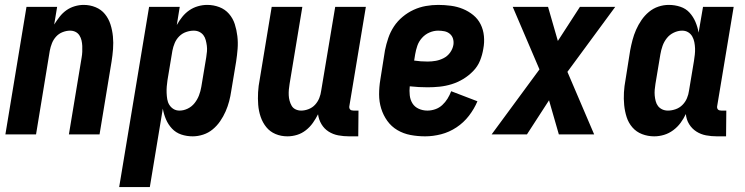

<svg xmlns="http://www.w3.org/2000/svg" viewBox="-20 -548 3040 783"><path d="M2 0 88 -520H213L201 -448Q211 -464 223 -479.5Q235 -495 250.5 -506Q266 -517 284.5 -522.5Q303 -528 321 -528Q347 -528 370 -518.5Q393 -509 408 -490.5Q423 -472 430.5 -448.5Q438 -425 440.5 -399.5Q443 -374 441 -348Q439 -322 435 -297L386 0H261L313 -314Q315 -325 315.5 -337Q316 -349 315.5 -360.5Q315 -372 312.5 -383Q310 -394 304 -403.5Q298 -413 288 -418Q278 -423 266 -423Q251 -423 235.5 -417Q220 -411 209 -399Q198 -387 192 -372Q186 -357 183 -341L127 0Z M466 215 588 -520H713L701 -446Q711 -464 723.5 -479.5Q736 -495 752 -506Q768 -517 787 -522.5Q806 -528 825 -528Q851 -528 874.5 -519Q898 -510 914 -491.5Q930 -473 937.5 -449.5Q945 -426 948 -400.5Q951 -375 949 -349Q947 -323 943 -297L923 -177Q920 -156 914.5 -135Q909 -114 900 -93.5Q891 -73 878 -54Q865 -35 847.5 -20.5Q830 -6 808.5 1Q787 8 766 8Q741 8 719 0.5Q697 -7 681.5 -23.5Q666 -40 657 -61Q648 -82 644 -105L591 215ZM712 -97Q729 -97 745.5 -105Q762 -113 773.5 -127.5Q785 -142 791.5 -159Q798 -176 801 -194L821 -314Q823 -326 824 -338Q825 -350 823.5 -361.5Q822 -373 819 -384.5Q816 -396 809.5 -404.5Q803 -413 793 -418Q783 -423 770 -423Q755 -423 739 -417.5Q723 -412 711 -400Q699 -388 692.5 -372.5Q686 -357 683 -341L663 -221Q661 -208 660 -195Q659 -182 659.5 -169Q660 -156 662 -143.5Q664 -131 670.5 -120.5Q677 -110 687.5 -103.5Q698 -97 712 -97Z M1152 8Q1126 8 1103.5 -1.5Q1081 -11 1066 -29.5Q1051 -48 1043 -71.5Q1035 -95 1033 -120.5Q1031 -146 1032.5 -172Q1034 -198 1039 -223L1088 -520H1213L1161 -206Q1159 -195 1158 -183Q1157 -171 1157.5 -159.5Q1158 -148 1161 -137Q1164 -126 1169.5 -116.5Q1175 -107 1185.5 -102Q1196 -97 1208 -97Q1223 -97 1238.5 -103Q1254 -109 1265 -121Q1276 -133 1282 -148Q1288 -163 1290 -179L1347 -520H1472L1405 -117Q1404 -113 1404.5 -109Q1405 -105 1407.5 -102Q1410 -99 1414 -98Q1418 -97 1422 -97H1442L1441 8H1404Q1381 8 1359.5 4Q1338 0 1320 -11.5Q1302 -23 1291 -41.5Q1280 -60 1277 -82Q1268 -64 1256 -47Q1244 -30 1227.5 -17Q1211 -4 1191.5 2Q1172 8 1152 8Z M1714 8Q1683 8 1654 2.5Q1625 -3 1600.5 -17.5Q1576 -32 1559.5 -55Q1543 -78 1534.5 -105.5Q1526 -133 1526 -163Q1526 -193 1531 -223L1550 -343Q1555 -368 1563.5 -393Q1572 -418 1586.5 -440Q1601 -462 1622 -479.5Q1643 -497 1667 -508Q1691 -519 1716.5 -523.5Q1742 -528 1767 -528Q1793 -528 1819 -524.5Q1845 -521 1868 -511.5Q1891 -502 1910 -486.5Q1929 -471 1940 -449Q1951 -427 1953.5 -401Q1956 -375 1951 -349Q1947 -324 1937.5 -300.5Q1928 -277 1909.5 -258Q1891 -239 1868.5 -225.5Q1846 -212 1821.5 -204.5Q1797 -197 1772.5 -194.5Q1748 -192 1724 -192Q1705 -192 1687.5 -193Q1670 -194 1651 -196Q1649 -178 1651 -159.5Q1653 -141 1662 -126.5Q1671 -112 1687.5 -104.5Q1704 -97 1723 -97Q1739 -97 1755 -102.5Q1771 -108 1783.5 -119.5Q1796 -131 1805 -145.5Q1814 -160 1820 -176L1927 -135Q1914 -104 1892.5 -76Q1871 -48 1841.5 -28.5Q1812 -9 1779 -0.5Q1746 8 1714 8ZM1724 -297Q1741 -297 1757.5 -300Q1774 -303 1789.5 -311Q1805 -319 1815.5 -333.5Q1826 -348 1829 -365Q1831 -378 1827.5 -390Q1824 -402 1814.5 -410Q1805 -418 1792.5 -420.5Q1780 -423 1767 -423Q1749 -423 1731.5 -415.5Q1714 -408 1701 -393.5Q1688 -379 1682 -361.5Q1676 -344 1673 -326L1669 -301Q1682 -299 1696 -298Q1710 -297 1724 -297Z M1985 0 2180 -265 2071 -520H2215L2255 -381L2345 -520H2489L2294 -255L2403 0H2259L2219 -139L2129 0Z M2648 8Q2622 8 2598.5 -1Q2575 -10 2559 -28.5Q2543 -47 2535.5 -70.5Q2528 -94 2525.5 -119.5Q2523 -145 2524.5 -171Q2526 -197 2531 -223L2550 -343Q2554 -364 2559.5 -385Q2565 -406 2574 -426.5Q2583 -447 2596 -466Q2609 -485 2626.5 -499.5Q2644 -514 2665 -521Q2686 -528 2707 -528Q2732 -528 2754.5 -520.5Q2777 -513 2792 -496.5Q2807 -480 2816 -459Q2825 -438 2829 -415L2847 -520H2972L2905 -117Q2904 -113 2904.5 -109Q2905 -105 2907.5 -102Q2910 -99 2914 -98Q2918 -97 2922 -97H2942L2941 8H2904Q2881 8 2859.5 4Q2838 0 2820 -11.5Q2802 -23 2790.5 -41.5Q2779 -60 2777 -83Q2768 -64 2755.5 -47Q2743 -30 2725.5 -17Q2708 -4 2688 2Q2668 8 2648 8ZM2704 -97Q2719 -97 2735 -102.5Q2751 -108 2763 -120Q2775 -132 2781.5 -147.5Q2788 -163 2790 -179L2810 -299Q2812 -312 2813.5 -325Q2815 -338 2814.5 -351Q2814 -364 2811.5 -376.5Q2809 -389 2803 -399.5Q2797 -410 2786.5 -416.5Q2776 -423 2762 -423Q2745 -423 2728 -415Q2711 -407 2699.5 -392.5Q2688 -378 2682 -361Q2676 -344 2673 -326L2653 -206Q2651 -194 2650 -182Q2649 -170 2650 -158.5Q2651 -147 2654 -135.5Q2657 -124 2663.5 -115.5Q2670 -107 2680.5 -102Q2691 -97 2704 -97Z"/></svg>

Font: Iosevka Extrabold
Style: Italic
Weight: 800
Italic angle: -9°
Monospace: yes
Designer: Belleve Invis
Foundry: Belleve Invis
Version: Version 32.5.0; ttfautohint (v1.8.4)